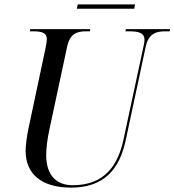

<svg xmlns="http://www.w3.org/2000/svg" viewBox="-20 -847 797 877"><path d="M331 -807H593L597 -827H335ZM305 10C455 10 527 -74 555 -210L645 -631C658 -696 695 -704 737 -704H755L757 -714H555L553 -704H570C611 -704 640 -698 640 -665C640 -658 638 -644 635 -633L545 -214C520 -93 459 -1 312 -1C235 -1 191 -49 191 -139C191 -173 197 -215 205 -252L286 -631C299 -695 333 -704 374 -704H391L392 -714H118L116 -704H131C169 -704 194 -698 194 -668C194 -661 192 -646 189 -632L109 -255C103 -226 97 -182 97 -158C97 -51 171 10 305 10Z"/></svg>

Font: Noto Serif Display SemiCondensed
Style: Italic
Weight: 400
Width: 4
Italic angle: -12°
Designer: Monotype Design Team
Foundry: Monotype Imaging Inc.
Version: Version 2.009